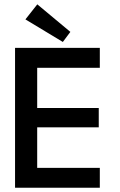

<svg xmlns="http://www.w3.org/2000/svg" viewBox="-20 -886 568 906"><path d="M51 -660H451V-566H155.5V-376.5H446V-285H155.5V-94H451V0H51ZM276.5 -688 100 -794.5 156 -865.5 312 -735.5Z"/></svg>

Font: League Spartan Thin Medium
Style: Regular
Weight: 500
Version: Version 2.002